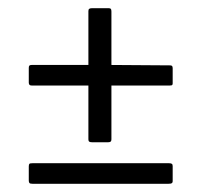

<svg xmlns="http://www.w3.org/2000/svg" viewBox="-20 -497 490 467"><path d="M204 -151Q199 -151 197 -152.5Q195 -154 195 -158V-289H57Q53 -289 51.5 -291Q50 -293 50 -296V-332Q50 -336 51.5 -337.5Q53 -339 57 -339H195V-470Q195 -474 197 -475.5Q199 -477 203 -477H245Q248 -477 249.5 -475.5Q251 -474 251 -469V-339L394 -338Q397 -338 398.5 -336.5Q400 -335 400 -331V-294Q400 -292 399 -290.5Q398 -289 393 -289H251V-158Q251 -154 249 -152.5Q247 -151 243 -151ZM59 -50Q53 -50 51.5 -52Q50 -54 50 -58V-92Q50 -97 51.5 -98.5Q53 -100 59 -100H391Q396 -100 398 -98.5Q400 -97 400 -93V-56Q400 -53 398 -51.5Q396 -50 390 -50Z"/></svg>

Font: Glory Thin
Style: Regular
Weight: 400
Version: Version 1.011